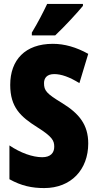

<svg xmlns="http://www.w3.org/2000/svg" viewBox="-20 -947 494 977"><path d="M402 -917V-927H220C199 -883 174 -834 142 -781V-767H261C311 -814 374 -883 402 -917ZM429 -217C429 -312 383 -369 297 -422C216 -471 204 -486 204 -524C204 -550 219 -570 256 -570C292 -570 334 -555 384 -524L429 -673C368 -707 308 -724 249 -724C108 -724 32 -642 32 -515C32 -401 85 -353 169 -300C247 -251 256 -231 256 -200C256 -169 237 -147 195 -147C146 -147 84 -169 28 -207V-35C89 -1 143 10 205 10C342 10 429 -84 429 -217Z"/></svg>

Font: Noto Sans Devanagari ExtraCondensed Black
Style: Regular
Weight: 900
Width: 2
Designer: Jelle Bosma - Monotype Design Team
Foundry: Monotype Imaging Inc.
Version: Version 2.004